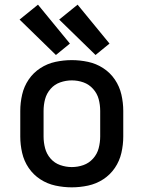

<svg xmlns="http://www.w3.org/2000/svg" viewBox="-20 -796 616 824"><path d="M288 8Q323 8 358 0.5Q393 -7 423 -26.5Q453 -46 473 -75.5Q493 -105 501 -140Q509 -175 509 -210V-320Q509 -355 501 -390Q493 -425 473 -454.5Q453 -484 423 -503.5Q393 -523 358 -530.5Q323 -538 288 -538Q253 -538 218 -530.5Q183 -523 153 -503.5Q123 -484 103 -454.5Q83 -425 75 -390Q67 -355 67 -320V-210Q67 -175 75 -140Q83 -105 103 -75.5Q123 -46 153 -26.5Q183 -7 218 0.5Q253 8 288 8ZM288 -79Q263 -79 238.5 -87.5Q214 -96 197 -115.5Q180 -135 173.5 -160Q167 -185 167 -210V-320Q167 -346 173.5 -370.5Q180 -395 197 -414.5Q214 -434 238.5 -442.5Q263 -451 288 -451Q314 -451 338 -442.5Q362 -434 379.5 -414.5Q397 -395 403.5 -370.5Q410 -346 410 -320V-210Q410 -185 403.5 -160Q397 -135 379.5 -115.5Q362 -96 338 -87.5Q314 -79 288 -79ZM390 -560 450 -609 313 -776 234 -712ZM220 -560 280 -609 143 -776 64 -712Z"/></svg>

Font: Iosevka Sparkle Medium
Style: Regular
Weight: 500
Designer: Belleve Invis
Foundry: Belleve Invis
Version: Version 4.5.0; ttfautohint (v1.8.3)